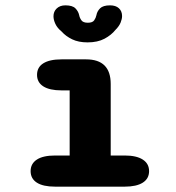

<svg xmlns="http://www.w3.org/2000/svg" viewBox="-20 -698 659 718"><path d="M186.5 0Q141 0 117.8 -15Q94.5 -30 94.5 -58Q94.5 -86 117.8 -101.2Q141 -116.5 186.5 -116.5H240.5V-360H210Q165.5 -360 142 -375Q118.5 -390 118.5 -418Q118.5 -446.5 142 -461.2Q165.5 -476 210 -476H302Q394 -476 394 -384V-116.5H446Q490.5 -116.5 514 -101.2Q537.5 -86 537.5 -58Q537.5 -30 514 -15Q490.5 0 446 0ZM391.5 -678Q413 -678 424.8 -667Q436.5 -656 436.5 -638Q436.5 -627 431 -613.5Q425.5 -600 412 -586.5Q396.5 -567 370.8 -553.2Q345 -539.5 307.5 -539.5Q273.5 -539.5 249.8 -551Q226 -562.5 210.5 -580Q194 -593.5 187 -608.8Q180 -624 180 -637Q180 -655 192.2 -666.5Q204.5 -678 224.5 -678Q251 -678 262 -666.8Q273 -655.5 276 -641.5Q278 -631 284.5 -622Q291 -613 308.5 -613Q326 -613 332.2 -622Q338.5 -631 340.5 -641Q343 -655.5 354.2 -666.8Q365.5 -678 391.5 -678Z"/></svg>

Font: Sono Monospace
Style: Bold
Weight: 700
Designer: Tyler Finck
Foundry: Tyler Finck
Version: Version 2.112